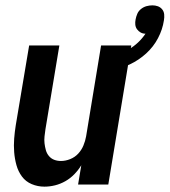

<svg xmlns="http://www.w3.org/2000/svg" viewBox="-20 -690 634 718"><path d="M146 8Q121 8 98.5 -1.5Q76 -11 62 -30Q48 -49 41.5 -72.5Q35 -96 33 -121Q31 -146 33 -171.5Q35 -197 39 -222L89 -520H202L150 -207Q148 -193 146.5 -180Q145 -167 146.5 -154Q148 -141 151.5 -128.5Q155 -116 163 -106.5Q171 -97 182.5 -92.5Q194 -88 208 -88Q225 -88 242.5 -95Q260 -102 272.5 -115.5Q285 -129 292 -146Q299 -163 302 -180L358 -520H471L385 0H272L284 -72Q273 -54 258 -38.5Q243 -23 224.5 -12.5Q206 -2 186 3Q166 8 146 8ZM399 -424 383 -476Q403 -481 423 -488Q443 -495 461.5 -505.5Q480 -516 496 -531Q512 -546 524 -564Q514 -564 506 -568.5Q498 -573 492.5 -580.5Q487 -588 486 -597.5Q485 -607 487 -617Q489 -628 493.5 -638.5Q498 -649 507.5 -656.5Q517 -664 528 -667Q539 -670 550 -670Q561 -670 570.5 -666.5Q580 -663 586.5 -655Q593 -647 594 -636Q595 -625 593 -614Q588 -580 571 -547.5Q554 -515 526.5 -490Q499 -465 466 -449.5Q433 -434 399 -424Z"/></svg>

Font: Iosevka SS18
Style: Bold Italic
Weight: 700
Italic angle: -9°
Monospace: yes
Designer: Belleve Invis
Foundry: Belleve Invis
Version: Version 25.1.1; ttfautohint (v1.8.4)